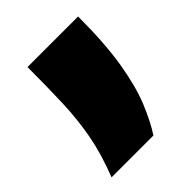

<svg xmlns="http://www.w3.org/2000/svg" viewBox="-116 -190 373 373"><g transform="rotate(-45 70.0 -3.5)"><path d="M-20 130Q-2 84 5.5 43.5Q13 3 14.5 -40.5Q16 -84 16 -137H155Q155 -63 146.5 -12Q138 39 124 73Q110 107 95 130Z"/></g></svg>

Font: Bricolage Grotesque 12pt Condensed ExtraBold
Style: Regular
Weight: 800
Width: 3
Designer: Mathieu Triay
Foundry: Atelier Triay
Version: Version 1.001; ttfautohint (v1.8.4.7-5d5b);gftools[0.9.33.de